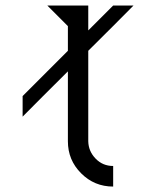

<svg xmlns="http://www.w3.org/2000/svg" viewBox="-20 -687 538 707"><path d="M471.7 -666.7Q404.2 -598.3 305 -500V-166.7Q305.8 -130 332.1 -102.9Q358.3 -75.8 396.7 -75.8V0Q327.5 0 278.8 -48.8Q230 -97.5 230 -166.7V-424.2Q130 -325 63.3 -257.5V-333.3L230 -500V-590.8L154.2 -666.7H305V-575L396.7 -666.7Z"/></svg>

Font: 0xA000-Squarish
Style: Squareish
Weight: 400
Version: Version 0.1